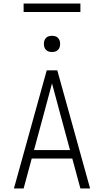

<svg xmlns="http://www.w3.org/2000/svg" viewBox="-20 -1069 590 1089"><path d="M59 0 245 -670H305L491 0H436L390 -170H160L114 0ZM377 -218 315 -447Q305 -484 295 -521.5Q285 -559 275 -596Q265 -559 255 -521.5Q245 -484 235 -447L173 -218ZM275 -774Q266 -774 257 -776.5Q248 -779 241 -786Q234 -793 231.5 -802Q229 -811 229 -820Q229 -829 231.5 -838Q234 -847 241 -854Q248 -861 257 -863.5Q266 -866 275 -866Q284 -866 293 -863.5Q302 -861 309 -854Q316 -847 318.5 -838Q321 -829 321 -820Q321 -811 318.5 -802Q316 -793 309 -786Q302 -779 293 -776.5Q284 -774 275 -774ZM436 -1001H114V-1049H436Z"/></svg>

Font: Lode Dark Term
Style: Regular
Weight: 400
Monospace: yes
Designer: Belleve Invis
Foundry: Belleve Invis
Version: Version 29.2.0